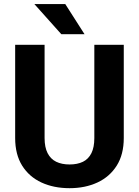

<svg xmlns="http://www.w3.org/2000/svg" viewBox="-20 -936 698 965"><path d="M602.1 -710.9V-242.2Q602.1 -159.7 566.7 -103.5Q531.2 -47.4 469.7 -18.8Q408.2 9.8 329.6 9.8Q250 9.8 188.2 -18.8Q126.5 -47.4 91.3 -103.5Q56.2 -159.7 56.2 -242.2V-710.9H204.1V-242.2Q204.1 -195.8 219.2 -166.3Q234.4 -136.7 262.5 -123Q290.5 -109.4 329.6 -109.4Q369.1 -109.4 397 -123Q424.8 -136.7 439.5 -166.3Q454.1 -195.8 454.1 -242.2V-710.9ZM404.8 -764.2H288.1L152.8 -915.5H308.1Z"/></svg>

Font: Heebo
Style: Bold
Weight: 700
Designer: Oded Ezer
Foundry: Ezer Type House
Version: Version 3.100